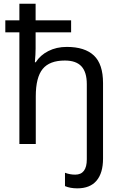

<svg xmlns="http://www.w3.org/2000/svg" viewBox="-20 -780 658 1040"><path d="M398.9 240.2Q359.9 240.2 332 228V155.8Q358.9 166 387.2 166Q450.2 166 450.2 83V-324.2Q450.2 -389.2 421.1 -420.7Q392.1 -452.1 331.1 -452.1Q248.5 -452.1 211.2 -406.5Q173.8 -360.8 173.8 -257.8V0H85V-605H8.8V-669.9H85V-759.8H172.9V-669.9H365.2V-605H172.9V-517.1Q172.9 -487.3 168.9 -442.9H173.8Q197.8 -481 241.7 -503.4Q285.6 -525.9 341.8 -525.9Q439.5 -525.9 488.8 -479.2Q538.1 -432.6 538.1 -330.1V79.1Q538.1 157.2 502.9 198.7Q467.8 240.2 398.9 240.2Z"/></svg>

Font: Noto Sans Southeast Asian
Style: Regular
Weight: 400
Designer: Monotype Design Team
Foundry: Monotype Imaging Inc.
Version: Version 1.06 uh; ttfautohint (v1.4.1)